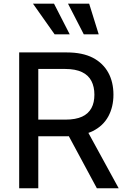

<svg xmlns="http://www.w3.org/2000/svg" viewBox="-20 -1008 683 1028"><path d="M185 0V-638.8H328.8C403.1 -638.8 448.2 -615.4 469.5 -574.2C480.1 -553.6 485.4 -529.1 485.4 -501.1C485.4 -445.3 465.2 -404.8 419.7 -383.5C396.7 -372.9 366.8 -367.5 329.9 -367.5H140.3V-278.4H337.7C449.9 -278.4 523.4 -317.8 560 -384.9C578.1 -418.3 587.4 -457 587.4 -501.1C587.4 -589.1 551.5 -659.8 477.6 -698.5C440.3 -717.7 393.8 -727.3 337.4 -727.3H82.7V0ZM322.1 -327.8 498.6 0H615.4L436.1 -327.8ZM353.3 -824.2 269.2 -988.3H156.6L272.4 -824.2ZM508.5 -824.2 457.4 -988.3H344.1L428.6 -824.2Z"/></svg>

Font: Inter 465
Style: Regular
Weight: 400
Designer: Rasmus Andersson
Foundry: rsms
Version: Version 3.019;Glyphs 3.1.2 (3151)